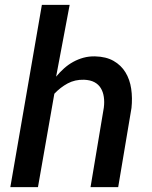

<svg xmlns="http://www.w3.org/2000/svg" viewBox="-20 -770 627 790"><path d="M210.9 -454.6Q226.1 -473.1 243.7 -488.8Q261.2 -504.4 281.2 -515.4Q301.3 -526.4 323.5 -532.5Q345.7 -538.6 370.6 -538.1Q416.5 -537.1 447.5 -519.3Q478.5 -501.5 496.3 -472.2Q514.2 -442.9 519.8 -404.8Q525.4 -366.7 521 -325.7L466.3 0H352.5L407.2 -327.1Q410.2 -350.6 407.2 -371.1Q404.3 -391.6 394.8 -407.2Q385.3 -422.9 368.4 -431.9Q351.6 -440.9 325.7 -441.9Q288.6 -442.9 258.5 -426.8Q228.5 -410.6 203.6 -384.3L136.2 0H22.5L152.3 -750H266.6Z"/></svg>

Font: TypoPRO Roboto Mono
Style: Italic
Weight: 500
Designer: Google
Version: Version 2.000986; 2015; ttfautohint (v1.3)